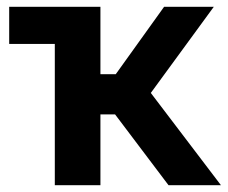

<svg xmlns="http://www.w3.org/2000/svg" viewBox="-20 -544 669 564"><path d="M7 -415V-524H275V-326H320L462 -524H608L423 -271L629 0H475L318 -208H275V0H141V-415Z"/></svg>

Font: YasnoRaleway
Style: Bold
Weight: 700
Designer: Matt McInerney, Pablo Impallari, Rodrigo Fuenzalida
Foundry: Matt McInerney, Pablo Impallari, Rodrigo Fuenzalida
Version: Version 4.026